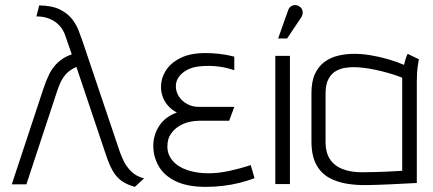

<svg xmlns="http://www.w3.org/2000/svg" viewBox="-20 -718 1689 749"><path d="M448 -124 302 -557Q296 -573 287.5 -596.5Q279 -620 262 -642.5Q245 -665 214.5 -680.5Q184 -696 133 -697L122 -654Q152 -654 175 -644Q198 -634 213 -617Q228 -600 235 -578L260 -506Q228 -495 206.5 -475Q185 -455 172 -428.5Q159 -402 149 -371L26 1H83L202 -360Q213 -394 225 -412.5Q237 -431 250.5 -441Q264 -451 278 -457L394 -112Q406 -76 419.5 -52Q433 -28 453.5 -13Q474 2 506 11L542 -22Q509 -31 490 -51Q471 -71 461.5 -92Q452 -113 448 -124Z M894 -444V-497Q863 -505 835 -508Q807 -511 782 -511Q722 -511 683.5 -491.5Q645 -472 626.5 -442Q608 -412 608 -379Q608 -358 615.5 -338.5Q623 -319 637 -304Q651 -289 670 -279Q625 -263 601.5 -227.5Q578 -192 578 -149Q578 -107 599 -70Q620 -33 665.5 -11Q711 11 783 11Q816 11 850 7Q884 3 915.5 -5Q947 -13 973 -23L958 -74Q937 -67 916.5 -61.5Q896 -56 875.5 -51.5Q855 -47 834.5 -44.5Q814 -42 794 -42Q747 -42 710.5 -54.5Q674 -67 653.5 -91Q633 -115 633 -146Q633 -176 646 -195Q659 -214 678.5 -226Q698 -238 719 -242.5Q740 -247 757 -247H874L894 -301H756Q731 -301 710.5 -312Q690 -323 678 -341.5Q666 -360 666 -382Q666 -401 677 -417Q688 -433 708.5 -444.5Q729 -456 757 -459Q775 -461 795 -461Q815 -461 839.5 -457.5Q864 -454 894 -444Z M1153 -647Q1159 -655 1160.5 -664Q1162 -673 1158.5 -681Q1155 -689 1146 -694Q1137 -699 1128 -698Q1119 -697 1112.5 -691Q1106 -685 1103 -675L1065 -568H1100ZM1054 0H1111V-500H1054Z M1614 -487 1570 -508Q1564 -495 1560 -480Q1556 -465 1556 -465Q1526 -478 1492.5 -487.5Q1459 -497 1425.5 -502.5Q1392 -508 1362 -508Q1330 -508 1300 -501Q1270 -494 1246.5 -477Q1223 -460 1209 -430.5Q1195 -401 1195 -355V-167Q1195 -111 1213.5 -76.5Q1232 -42 1264 -24.5Q1296 -7 1335 -1Q1374 5 1414 4Q1429 4 1453 3Q1477 2 1503.5 1Q1530 0 1553.5 -1.5Q1577 -3 1592 -3.5Q1607 -4 1606 -4V-400Q1606 -437 1610 -462Q1614 -487 1614 -487ZM1250 -163V-352Q1250 -390 1262 -411Q1274 -432 1291.5 -441.5Q1309 -451 1327.5 -453.5Q1346 -456 1359 -456Q1376 -456 1397.5 -453.5Q1419 -451 1443 -446Q1467 -441 1494 -433.5Q1521 -426 1549 -415V-52Q1549 -52 1536 -51Q1523 -50 1500.5 -49Q1478 -48 1450 -47Q1422 -46 1392 -46Q1347 -46 1315 -59Q1283 -72 1266.5 -98Q1250 -124 1250 -163Z"/></svg>

Font: AdventPro_ExpandedRegular
Style: ExpandedRegular
Weight: 400
Width: 7
Designer: VivaRado, Andreas Kalpakidis
Foundry: VivaRado, Andreas Kalpakidis
Version: Version 3.000